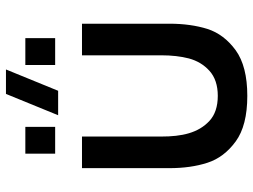

<svg xmlns="http://www.w3.org/2000/svg" viewBox="-123 -712 850 644"><g transform="rotate(-90 302.0 -390.0)"><path d="M391 -795H309L237.5 -620H319.5ZM496 -630V-730H406V-630ZM198.5 -630V-730H108.5V-630ZM60 -246.5C60 -199 66 -156.5 78 -119.5C90 -82 114 -50.5 149.5 -24.5C185 1.5 236 14.5 302.5 14.5C368.5 14.5 419.5 1.5 455.5 -24.5C491 -50.5 515 -82 527 -119.5C538.5 -156.5 544.5 -199 544.5 -246.5V-540H438.5V-274.5C438.5 -239.5 435 -208.5 428 -181.5C420.5 -154 407 -131 386.5 -112.5C366 -94 338 -84.5 302.5 -84.5C266.5 -84.5 238.5 -94 218.5 -112.5C178 -150 166 -204.5 166 -274.5V-540H60Z"/></g></svg>

Font: Vela Sans SemBd
Style: Regular
Weight: 600
Designer: Principal design: Mikhail Sharanda - project Manrope.
Design modification: Ravid Balaliev
Foundry: Mikhail Sharanda
Version: Version 1.001